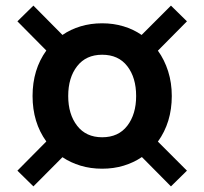

<svg xmlns="http://www.w3.org/2000/svg" viewBox="-20 -690 728 684"><path d="M99 -670 202.5 -565.5Q231.5 -585.5 267.2 -596.2Q303 -607 344 -607Q384.5 -607 420 -596.2Q455.5 -585.5 484.5 -565.5L589 -670L646 -614L542.5 -509.5Q566 -477 579 -436Q592 -395 592 -348Q592 -254 542.5 -185.5L646 -82L589 -26L485.5 -130.5Q456 -110.5 420.5 -99.8Q385 -89 344 -89Q302.5 -89 267 -99.8Q231.5 -110.5 202.5 -130L99 -26L42 -82L145 -186Q96 -254 96 -348Q96 -442 145 -510L42 -614ZM344 -495Q286.5 -495 254.8 -454.2Q223 -413.5 223 -348Q223 -283 254.8 -242Q286.5 -201 344 -201Q402 -201 433.5 -242Q465 -283 465 -348Q465 -413.5 433.5 -454.2Q402 -495 344 -495Z"/></svg>

Font: Cabin Condensed
Style: Bold
Weight: 700
Width: 3
Designer: Pablo Impallari
Foundry: Pablo Impallari. http://www.impallari.com Igino Marini. http://www.ikern.com
Version: Version 3.001; ttfautohint (v1.8.3)